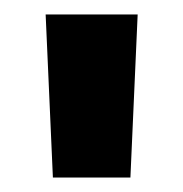

<svg xmlns="http://www.w3.org/2000/svg" viewBox="-20 -710 253 265"><path d="M170 -690 160 -465H53L43 -690Z"/></svg>

Font: Exo 2 ExtraBold
Style: Regular
Weight: 800
Designer: Natanael Gama
Foundry: Natanael Gama
Version: Version 2.010